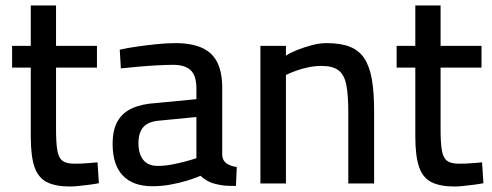

<svg xmlns="http://www.w3.org/2000/svg" viewBox="-20 -668 1793 699"><path d="M235 11Q182 11 150.5 -5Q119 -21 105.5 -60.5Q92 -100 92 -172V-422H24V-501H92V-648H184V-501H333V-422H184V-198Q184 -149 188.5 -121.5Q193 -94 207 -83Q221 -72 251 -72Q261 -72 276 -72.5Q291 -73 307 -74.5Q323 -76 335 -77L340 -1Q325 2 305.5 4.5Q286 7 267 9Q248 11 235 11Z M535 10Q464 10 427 -29Q390 -68 390 -144Q390 -195 408 -226.5Q426 -258 461.5 -274Q497 -290 550 -293L695 -307V-346Q695 -393 674 -412.5Q653 -432 611 -432Q585 -432 550 -430Q515 -428 481 -425Q447 -422 420 -419L416 -487Q441 -493 475.5 -498Q510 -503 548 -507Q586 -511 618 -511Q677 -511 715 -494Q753 -477 771 -441Q789 -405 789 -348V-102Q791 -82 805.5 -72.5Q820 -63 842 -60L839 9Q825 9 811 8.5Q797 8 785 6Q773 4 762 1Q746 -3 733.5 -10.5Q721 -18 710 -28Q692 -20 663 -11Q634 -2 601 4Q568 10 535 10ZM554 -64Q579 -64 605.5 -69Q632 -74 656 -80.5Q680 -87 695 -92V-242L562 -229Q520 -226 502 -205.5Q484 -185 484 -147Q484 -108 501.5 -86Q519 -64 554 -64Z M928 0V-501H1021V-466Q1037 -476 1062 -486Q1087 -496 1115 -503.5Q1143 -511 1169 -511Q1221 -511 1254.5 -497.5Q1288 -484 1307 -454.5Q1326 -425 1334 -378Q1342 -331 1342 -264V0H1248V-259Q1248 -321 1241 -358Q1234 -395 1213 -411.5Q1192 -428 1150 -428Q1127 -428 1102.5 -423Q1078 -418 1056.5 -410Q1035 -402 1021 -395V0Z M1635 11Q1582 11 1550.5 -5Q1519 -21 1505.5 -60.5Q1492 -100 1492 -172V-422H1424V-501H1492V-648H1584V-501H1733V-422H1584V-198Q1584 -149 1588.5 -121.5Q1593 -94 1607 -83Q1621 -72 1651 -72Q1661 -72 1676 -72.5Q1691 -73 1707 -74.5Q1723 -76 1735 -77L1740 -1Q1725 2 1705.5 4.5Q1686 7 1667 9Q1648 11 1635 11Z"/></svg>

Font: Cairo Play SemiBold
Style: Regular
Weight: 600
Designer: Mohamed Gaber, Accademia di Belle Arti di Urbino
Foundry: Kief Type Foundry, Accademia di Belle Arti di Urbino
Version: Version 3.130;gftools[0.9.24]